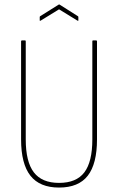

<svg xmlns="http://www.w3.org/2000/svg" viewBox="-20 -837 532 865"><path d="M246 8Q159 8 117 -45.5Q75 -99 75 -209V-651Q75 -655 79 -655H93Q96 -655 96 -651V-209Q96 -108 132.5 -60.5Q169 -13 246 -13Q324 -13 360 -60.5Q396 -108 396 -209V-651Q396 -655 399 -655H413Q417 -655 417 -651V-209Q417 -99 375.5 -45.5Q334 8 246 8ZM163 -744Q159 -742 159 -745V-760Q159 -763 161 -764L244 -816Q246 -818 249 -816L331 -764Q333 -763 333 -760V-745Q333 -742 329 -744L246 -795Z"/></svg>

Font: Sofia Sans Condensed Thin
Style: Regular
Weight: 250
Version: Version 4.100